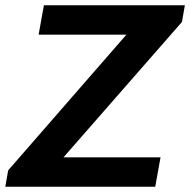

<svg xmlns="http://www.w3.org/2000/svg" viewBox="-37 -706 719 726"><path d="M-17 0H550L570 -111H203L651 -623L662 -686H129L109 -575H441L-6 -62Z"/></svg>

Font: Archivo SemiBold
Style: Italic
Weight: 600
Italic angle: -10°
Designer: Hector Gatti
Foundry: Omnibus-Type
Version: Version 2.001